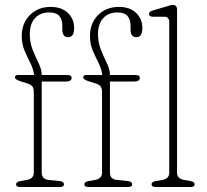

<svg xmlns="http://www.w3.org/2000/svg" viewBox="-20 -744 823 764"><path d="M146 -57Q146 -31 173.5 -28L218 -23.5Q234.5 -21.5 234.5 -10.5Q234.5 0 219 0H59.5Q44 0 44 -10.5Q44 -20.5 61 -23.5L87 -28Q114.5 -33 114.5 -57V-378Q114.5 -393 108.5 -400.5Q102.5 -408 86 -413L64.5 -419.5Q39.5 -427.5 39.5 -435.5Q39.5 -445.5 51 -445.5H115.5Q113 -469 101 -492.8Q89 -516.5 77.8 -542.5Q66.5 -568.5 66.5 -600.5Q66.5 -651.5 98.8 -684Q131 -716.5 181.5 -716.5Q226 -716.5 250.5 -692.2Q275 -668 275 -633Q275 -596 251.5 -596Q228 -596 228 -626.5V-642.5Q228 -666.5 215.8 -680.5Q203.5 -694.5 176 -694.5Q140 -694.5 119.2 -671.8Q98.5 -649 98.5 -608.5Q98.5 -574 110.2 -545.2Q122 -516.5 134 -491.8Q146 -467 146 -445.5H248.5Q265 -445.5 265 -434Q265 -419.5 241 -419.5H146ZM417.5 -57Q417.5 -31 445 -28L489.5 -23.5Q506 -21.5 506 -10.5Q506 0 490.5 0H331Q315.5 0 315.5 -10.5Q315.5 -20.5 332.5 -23.5L358.5 -28Q386 -33 386 -57V-378Q386 -393 380 -400.5Q374 -408 357.5 -413L336 -419.5Q311 -427.5 311 -435.5Q311 -445.5 322.5 -445.5H387Q384.5 -469 372.5 -492.8Q360.5 -516.5 349.2 -542.5Q338 -568.5 338 -600.5Q338 -651.5 370.2 -684Q402.5 -716.5 453 -716.5Q497.5 -716.5 522 -692.2Q546.5 -668 546.5 -633Q546.5 -596 523 -596Q499.5 -596 499.5 -626.5V-642.5Q499.5 -666.5 487.2 -680.5Q475 -694.5 447.5 -694.5Q411.5 -694.5 390.8 -671.8Q370 -649 370 -608.5Q370 -574 381.8 -545.2Q393.5 -516.5 405.5 -491.8Q417.5 -467 417.5 -445.5H520Q536.5 -445.5 536.5 -434Q536.5 -419.5 512.5 -419.5H417.5ZM684.5 -705.5V-57Q684.5 -33 712.5 -28L738 -23.5Q754.5 -20.5 754.5 -10.5Q754.5 0 739 0H598.5Q583 0 583 -10.5Q583 -20.5 599.5 -23.5L626 -28Q653.5 -33 653.5 -57V-655Q653.5 -677.5 633.5 -677.5H588.5Q573 -677.5 573 -689Q573 -698 588.5 -702.5L640 -717.5Q648.5 -720 655.5 -722.2Q662.5 -724.5 667 -724.5Q684.5 -724.5 684.5 -705.5Z"/></svg>

Font: Fraunces 72pt SuperSoft Thin
Style: Regular
Weight: 100
Version: Version 1.000;[b76b70a41]